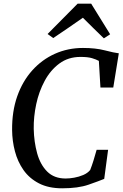

<svg xmlns="http://www.w3.org/2000/svg" viewBox="-20 -1011 663 1039"><path d="M316.5 8Q242.5 8 190.8 -18.8Q139 -45.5 107.2 -90.8Q75.5 -136 60.8 -192.2Q46 -248.5 45.5 -307Q44.5 -408 73.2 -489.8Q102 -571.5 154.5 -630Q207 -688.5 277.2 -720Q347.5 -751.5 429 -751.5Q497.5 -751.5 547.2 -738.5Q597 -725.5 623 -722.5L593 -537.5H523.5L515 -681.5Q500.5 -689.5 478 -696.2Q455.5 -703 415.5 -703Q349.5 -703 301.2 -667.2Q253 -631.5 221.8 -573.5Q190.5 -515.5 176 -447.2Q161.5 -379 162.5 -314Q164 -243 181 -181.5Q198 -120 235.5 -82.5Q273 -45 335.5 -45Q356 -45 381.5 -49.5Q407 -54 430.5 -64Q454 -74 468 -91Q477 -113.5 486.2 -143.2Q495.5 -173 503 -200.5H565L544 -43Q515 -31 459 -11.5Q403 8 316.5 8ZM237.5 -827 400 -991H473.5L576 -825.5L542 -803.5Q513.5 -831 485 -859Q456.5 -887 428.5 -915Q389.5 -887.5 349.2 -860Q309 -832.5 268 -805Z"/></svg>

Font: Merriweather Text Regular
Style: Italic
Weight: 400
Italic angle: -7.8°
Designer: Eben Sorkin
Foundry: Eben Sorkin
Version: Version 2.100; ttfautohint (v1.7.19-72a1) -l 8 -r 50 -G 200 